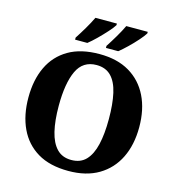

<svg xmlns="http://www.w3.org/2000/svg" viewBox="-133 -1044 1070 1166"><g transform="rotate(15 402.5 -460.5)"><path d="M403 10Q286 10 209 -36Q132 -82 93 -165Q54 -248 54 -359Q54 -470 93 -552Q132 -634 209.5 -679.5Q287 -725 404 -725Q516 -725 593 -679.5Q670 -634 710.5 -551.5Q751 -469 751 -358Q751 -247 710.5 -164.5Q670 -82 592.5 -36Q515 10 403 10ZM403 -59Q461 -59 495 -95Q529 -131 544.5 -197.5Q560 -264 560 -358Q560 -452 545 -519Q530 -586 495.5 -621Q461 -656 404 -656Q318 -656 281.5 -577.5Q245 -499 245 -358Q245 -264 261 -197.5Q277 -131 311.5 -95Q346 -59 403 -59ZM431 -784Q452 -816 476 -856.5Q500 -897 516 -931H651V-921Q641 -904 615.5 -875Q590 -846 560.5 -817.5Q531 -789 508 -771H431ZM237 -784Q258 -816 282 -856.5Q306 -897 322 -931H457V-921Q447 -904 421 -875Q395 -846 366 -817.5Q337 -789 314 -771H237Z"/></g></svg>

Font: Noto Serif Thai ExtraBold
Style: Regular
Weight: 800
Version: Version 2.001